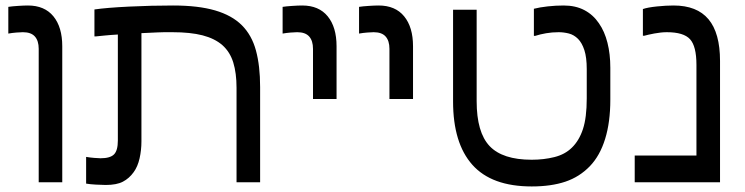

<svg xmlns="http://www.w3.org/2000/svg" viewBox="-20 -653 2671 688"><path d="M203.1 0H118.7V-478Q118.7 -506.8 105 -522.2Q91.3 -537.6 62 -537.6Q53.7 -537.6 38.8 -536.4Q23.9 -535.2 9.8 -532.7V-628.4Q22.5 -630.4 43.7 -631.8Q64.9 -633.3 80.1 -633.3Q139.6 -633.3 171.4 -594.5Q203.1 -555.7 203.1 -487.3Z M318.4 -619.1Q362.8 -625.5 443.1 -629.4Q523.4 -633.3 600.1 -633.3Q690.4 -633.3 750.7 -615.7Q811 -598.1 846.7 -562.5Q882.3 -526.9 897.2 -471.9Q912.1 -417 912.1 -341.3V0H827.6V-338.4Q827.6 -391.1 815.9 -429Q804.2 -466.8 776.9 -491.2Q749.5 -515.1 705.8 -526.4Q662.1 -537.6 598.1 -537.6Q570.3 -538.1 544.7 -536.9Q519 -535.6 486.8 -534.2V-146.5Q486.8 -115.2 480.2 -85.7Q473.6 -56.2 459 -36.1Q442.9 -13.7 420.4 -2Q397.9 9.8 358.9 9.8Q344.7 9.8 323.2 8.5Q301.8 7.3 288.6 4.9V-90.8Q302.2 -88.4 317.6 -87.2Q333 -85.9 340.3 -85.9Q375 -85.9 388.7 -99.9Q402.3 -113.8 402.3 -149.4V-529.3Q375.5 -527.8 354 -525.6Q332.5 -523.4 323.2 -522.5H318.4Z M1186 -298.3H1101.6V-478Q1101.6 -506.8 1087.9 -522.2Q1074.2 -537.6 1044.9 -537.6Q1036.6 -537.6 1021.7 -536.4Q1006.8 -535.2 992.7 -532.7V-628.4Q1005.4 -630.4 1026.6 -631.8Q1047.9 -633.3 1063 -633.3Q1122.6 -633.3 1154.3 -594.5Q1186 -555.7 1186 -487.3Z M1460 -298.3H1375.5V-478Q1375.5 -506.8 1361.8 -522.2Q1348.1 -537.6 1318.8 -537.6Q1310.5 -537.6 1295.7 -536.4Q1280.8 -535.2 1266.6 -532.7V-628.4Q1279.3 -630.4 1300.5 -631.8Q1321.8 -633.3 1336.9 -633.3Q1396.5 -633.3 1428.2 -594.5Q1460 -555.7 1460 -487.3Z M2167 -295.9Q2167 -215.3 2148.4 -155.3Q2129.9 -95.2 2093.8 -57.6Q2056.6 -19 2005.9 -2Q1955.1 15.1 1885.3 15.1Q1741.7 15.1 1672.6 -62.5Q1603.5 -140.1 1603.5 -289.6V-618.2H1688V-290.5Q1688 -178.7 1734.4 -129.6Q1780.8 -80.6 1885.3 -80.6Q1928.7 -80.6 1966.6 -90.1Q2004.4 -99.6 2028.8 -123.5Q2055.2 -148.9 2068.8 -190.2Q2082.5 -231.4 2082.5 -300.8V-405.3Q2082.5 -447.3 2074 -473.4Q2065.4 -499.5 2051.3 -513.7Q2036.6 -528.3 2018.3 -533Q2000 -537.6 1981.9 -537.6Q1958 -537.6 1937 -533.9Q1916 -530.3 1897.5 -524.4H1893.1V-621.6Q1914.1 -627 1942.4 -630.1Q1970.7 -633.3 2000 -633.3Q2042.5 -633.3 2074 -616.7Q2105.5 -600.1 2126 -569.8Q2146.5 -540.5 2156.7 -500Q2167 -459.5 2167 -410.2Z M2560.1 0H2254.4V-95.7H2475.6V-420.4Q2475.6 -487.3 2452.6 -512.5Q2429.7 -537.6 2369.6 -537.6Q2349.1 -537.6 2324.7 -533Q2300.3 -528.3 2288.6 -524.9H2283.7V-620.6Q2300.8 -626.5 2333.7 -629.9Q2366.7 -633.3 2393.6 -633.3Q2477.5 -633.3 2518.8 -584Q2560.1 -534.7 2560.1 -434.6Z"/></svg>

Font: IranNastaliq
Style: Regular
Weight: 400
Designer: Hossein Zahedi
Version: Version 1.5